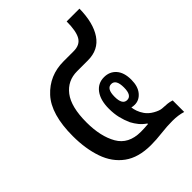

<svg xmlns="http://www.w3.org/2000/svg" viewBox="-173 -659 753 753"><g transform="rotate(-45 204.0 -282.5)"><path d="M220 6Q151 6 108.5 -25Q66 -56 47 -111Q28 -166 28 -236Q28 -357 79.5 -413Q131 -469 210 -469H266Q301 -469 315 -493.5Q329 -518 329 -571H400Q399 -493 369 -448.5Q339 -404 280 -404H220Q167 -404 135.5 -363Q104 -322 104 -236Q104 -158 132.5 -108.5Q161 -59 229 -59Q237 -59 248.5 -59.5Q260 -60 270 -61V-64Q254 -75 243.5 -88Q233 -101 225 -116Q215 -138 209.5 -161Q204 -184 204 -212Q204 -259 224 -286Q244 -313 278 -313Q309 -313 328 -291.5Q347 -270 347 -230Q347 -193 329.5 -172Q312 -151 287 -151Q278 -151 270 -153Q271 -143 275.5 -130Q280 -117 289 -104Q300 -88 319.5 -77Q339 -66 352 -65Q371 -64 381 -63Q391 -62 404 -58V6Q391 2 377 0Q363 -2 346 -2Q316 -2 283 2Q250 6 220 6ZM279 -185Q305 -185 305 -229Q305 -274 279 -274Q253 -274 253 -229Q253 -185 279 -185Z"/></g></svg>

Font: Noto Sans Thai Looped UI Condensed
Style: Regular
Weight: 400
Width: 3
Designer: Cadson Demak Team
Foundry: Cadson Demak Co., Ltd.
Version: Version 1.000; ttfautohint (v1.8.4.7-5d5b)